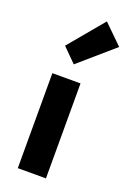

<svg xmlns="http://www.w3.org/2000/svg" viewBox="-153 -854 622 910"><g transform="rotate(20 158.5 -399.0)"><path d="M62 0V-479H204V0ZM143 -553 74 -622 221 -798 317 -704Z"/></g></svg>

Font: Narnoor ExtraBold
Style: Regular
Weight: 800
Designer: S. Sridhar Murthy
Foundry: SIL International
Version: Version 3.000